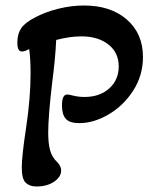

<svg xmlns="http://www.w3.org/2000/svg" viewBox="-20 -667 557 697"><path d="M59 -59Q59 -100 75 -205Q91 -312 91 -401Q91 -453 86 -489Q70 -480 60 -480Q51 -480 47 -488Q43 -496 43 -513Q43 -544 57 -564.5Q71 -585 106 -603Q143 -623 190.5 -635Q238 -647 285 -647Q382 -647 440.5 -596Q499 -545 499 -460Q499 -393 463.5 -338Q428 -283 374 -251.5Q320 -220 268 -220Q233 -220 219 -235.5Q205 -251 205 -284Q205 -324 224 -324Q229 -324 245 -320Q265 -315 287 -315Q342 -315 376.5 -346Q411 -377 411 -426Q411 -476 373.5 -505.5Q336 -535 275 -535Q234 -535 184 -522Q181 -456 170 -372Q155 -246 155 -185Q155 -146 162 -121Q169 -96 188 -78Q202 -64 202 -48Q202 -25 176.5 -7.5Q151 10 112 10Q88 10 73.5 -3.5Q59 -17 59 -59Z"/></svg>

Font: AkayaTelivigala
Style: Regular
Weight: 400
Designer: Vaishnavi Murthy Yerkadithaya ( vaishnavimurthy@gmail.com ), Juan Luis Blanco Aristondo ( juan@blancoletters.com )
Version: Version 1.000